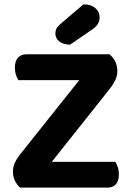

<svg xmlns="http://www.w3.org/2000/svg" viewBox="-20 -857 599 877"><path d="M76 -157 436 -609H480Q516 -579 516 -532Q516 -511 506.5 -491Q497 -471 482 -452L123 0H72Q58 -12 48.5 -31Q39 -50 39 -74Q39 -96 49.5 -117Q60 -138 76 -157ZM92 0 154 -118H507Q513 -108 518 -93.5Q523 -79 523 -60Q523 -30 509 -15Q495 0 471 0ZM453 -609 404 -491H64Q58 -500 53 -515Q48 -530 48 -548Q48 -578 62 -593.5Q76 -609 100 -609ZM253 -745 361 -837Q396 -837 415.5 -820Q435 -803 435 -778Q435 -761 426.5 -747Q418 -733 395 -718L300 -653Q267 -654 250 -668.5Q233 -683 233 -703Q233 -715 237 -724.5Q241 -734 253 -745Z"/></svg>

Font: BalooTamma2Bold
Style: Bold
Weight: 700
Designer: Divya Kowshik, Shuchita Grover and Ek Type
Foundry: Ek Type
Version: Version 1.700